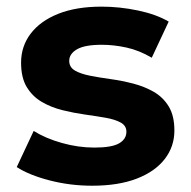

<svg xmlns="http://www.w3.org/2000/svg" viewBox="-20 -566 591 593"><path d="M264.6 7.6Q196.4 7.6 132.9 -8.9Q69.4 -25.4 31.7 -50L84 -161.6Q120.6 -138.6 171.2 -124.4Q221.8 -110.2 271.4 -110.2Q325.1 -110.2 347.7 -123.2Q370.4 -136.3 370.4 -159.1Q370.4 -177.8 352.8 -187.5Q335.2 -197.2 306.2 -202.3Q277.3 -207.4 242.6 -212.2Q207.9 -217.1 173 -225.7Q138.1 -234.4 109.2 -251.2Q80.3 -268 62.7 -297Q45.1 -326 45.1 -372.4Q45.1 -423.2 74.8 -462.2Q104.5 -501.2 160 -523.4Q215.6 -545.5 293.7 -545.5Q349.5 -545.5 406.2 -533.6Q462.9 -521.7 501 -499.3L448.7 -387.7Q409.7 -410.7 370.4 -419.2Q331.1 -427.7 294.3 -427.7Q241.7 -427.7 217.7 -413.7Q193.8 -399.7 193.8 -378.2Q193.8 -358.4 211.4 -348.1Q229 -337.9 257.9 -332.2Q286.8 -326.5 321.5 -321.7Q356.2 -316.9 390.9 -308Q425.6 -299.1 454.5 -282.6Q483.4 -266.1 501 -237.4Q518.6 -208.7 518.6 -162.9Q518.6 -113.3 488.8 -74.8Q459 -36.2 402.4 -14.3Q345.7 7.6 264.6 7.6Z"/></svg>

Font: Montserrat Alternates Thin
Style: Regular
Weight: 100
Designer: Julieta Ulanovsky
Foundry: Julieta Ulanovsky
Version: Version 9.000